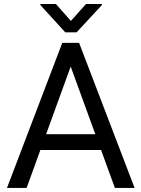

<svg xmlns="http://www.w3.org/2000/svg" viewBox="-20 -921 692 941"><path d="M345.7 -647.9 110.4 0H14.2L285.2 -710.9H347.2ZM543 0 307.1 -647.9 305.7 -710.9H367.7L639.6 0ZM530.8 -263.2V-186H131.3V-263.2ZM253.9 -901.4 327.6 -818.4 401.4 -901.4H479.5V-896.5L355.5 -762.7H299.8L177.7 -896.5V-901.4Z"/></svg>

Font: RobotoDEMO
Style: Regular
Weight: 400
Designer: Christian Robertson
Foundry: Google
Version: Version 2.136